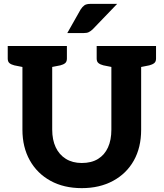

<svg xmlns="http://www.w3.org/2000/svg" viewBox="-20 -965 846 993"><path d="M403 8Q310 8 241 -30Q172 -68 134 -136Q96 -204 96 -294V-727H250V-295Q250 -242 268 -203.5Q286 -165 320.5 -143.5Q355 -122 403 -122Q453 -122 487 -143Q521 -164 538.5 -202.5Q556 -241 556 -294V-727H710V-294Q710 -202 672 -134.5Q634 -67 564.5 -29.5Q495 8 403 8ZM118 -727 104 -617 54 -627Q38 -631 29 -638.5Q20 -646 20 -662V-727ZM326 -727V-662Q326 -646 317 -638.5Q308 -631 292 -627L241 -617L228 -727ZM578 -727 565 -617 515 -627Q499 -631 489.5 -638.5Q480 -646 480 -662V-727ZM787 -727V-662Q787 -646 777.5 -638.5Q768 -631 752 -627L702 -617L688 -727ZM328 -794 397 -916Q406 -930 416.5 -937.5Q427 -945 449 -945H586L459 -813Q448 -803 438.5 -798.5Q429 -794 412 -794Z"/></svg>

Font: Aleo ExtraBold
Style: Regular
Weight: 800
Designer: Alessio Laiso
Foundry: Alessio Laiso
Version: Version 2.001;gftools[0.9.29]